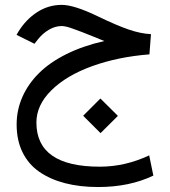

<svg xmlns="http://www.w3.org/2000/svg" viewBox="-20 -437 698 788"><path d="M408.2 -268.6Q391.1 -275.4 363.8 -286.6Q330.1 -300.3 317.1 -305.2Q304.2 -310.1 283.7 -317.6Q263.2 -325.2 252.2 -327.6Q241.2 -330.1 232.9 -330.1Q206.1 -330.1 179.9 -314.5Q153.8 -298.8 134.8 -274.4L121.6 -257.3L47.9 -293.9L55.2 -306.6Q86.9 -357.9 133.1 -387.5Q179.2 -417 233.4 -417Q284.2 -417 381.3 -370.1Q458 -333 507.8 -315.9Q557.6 -298.8 599.6 -296.9L593.3 -213.9Q463.4 -203.6 358.2 -165.5Q252.9 -127.4 191.2 -66.7Q129.4 -5.9 129.4 65.9Q129.4 247.1 389.6 247.1Q493.7 247.1 592.3 200.7L609.4 283.7Q511.2 330.6 382.8 330.6Q307.6 330.6 247.1 314.9Q186.5 299.3 141.6 268.3Q96.7 237.3 72.5 188Q48.3 138.7 48.3 73.7Q48.3 14.6 71.8 -38.8Q95.2 -92.3 139.9 -136.7Q184.6 -181.2 252.9 -215.1Q321.3 -249 408.2 -268.6ZM321.3 38.1 392.1 -32.7 463.9 38.6 392.6 109.4Z"/></svg>

Font: Vazir FD
Style: FD
Weight: 400
Foundry: Based on Dejavu fonts, by Saber Rastikerdar
Version: Version 26.0.0